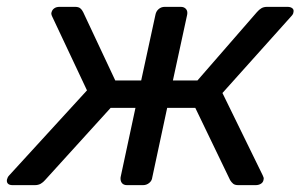

<svg xmlns="http://www.w3.org/2000/svg" viewBox="-45 -540 876 560"><path d="M-8.2 0Q-17.4 0 -21.7 -4.2Q-25.9 -8.3 -24.8 -15.9Q-23.8 -19.2 -22.6 -22.2Q-21.4 -25.2 -17.8 -28.9L208.7 -276.4L107.3 -491.6Q105.5 -495.2 104.9 -498.5Q104.3 -501.8 105.3 -504.1Q107.3 -511.7 113.4 -515.8Q119.4 -520 128.6 -520H174Q183.9 -520 189 -515.9Q194.1 -511.9 197.6 -504.6L291.2 -305.3H366.8L408.4 -497.1Q410.4 -507.3 417.8 -513.6Q425.3 -520 435.5 -520H482.1Q492.3 -520 497.6 -513.6Q502.9 -507.3 500.9 -497.1L459.3 -305.3H530.9L704.3 -504.6Q710.6 -511.9 717.3 -515.9Q724.1 -520 733.9 -520H793.4Q802.6 -520 807.7 -515.8Q812.8 -511.7 810.8 -504.1Q810.6 -498.6 803.6 -491.6L603.8 -268.7L721.1 -28.9Q722.9 -25.2 723.8 -22.2Q724.7 -19.2 723.7 -15.9Q722.7 -8.3 716.2 -4.2Q709.6 0 700.4 0H650.2Q640.1 0 635 -4.2Q629.9 -8.5 626.2 -14.6L524.6 -225.4H442.6L399.2 -22.9Q398.1 -12.7 390.2 -6.4Q382.3 0 372.1 0H325.5Q315.3 0 310.4 -6.4Q305.6 -12.7 306.7 -22.9L350.1 -225.4H277.7L86.3 -14.6Q81.2 -8.5 73.9 -4.2Q66.5 0 56.4 0Z"/></svg>

Font: Rubik Light
Style: Italic
Weight: 300
Italic angle: -12°
Designer: Hubert and Fischer
Foundry: Hubert and Fischer
Version: Version 2.300;gftools[0.9.30]